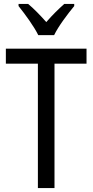

<svg xmlns="http://www.w3.org/2000/svg" viewBox="-20 -963 474 983"><path d="M176 -783H257C279 -829 327 -892 360 -932V-943H309C275 -912 251 -889 217 -850C186 -885 152 -920 124 -943H75V-932C110 -888 154 -828 176 -783ZM259 0V-637H423V-714H10V-637H174V0Z"/></svg>

Font: Noto Sans Condensed
Style: Regular
Weight: 400
Width: 3
Designer: Monotype Design Team
Foundry: Monotype Imaging Inc.
Version: Version 2.013